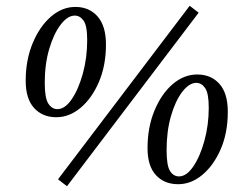

<svg xmlns="http://www.w3.org/2000/svg" viewBox="-20 -631 840 665"><path d="M212 14 181 -10 637 -611 668 -587ZM175 -225Q127 -225 98 -257Q69 -289 69 -351Q69 -423 93 -481Q117 -539 156 -573Q195 -607 241 -607Q289 -607 318 -574Q347 -541 347 -477Q347 -404 322.5 -347Q298 -290 259 -257.5Q220 -225 175 -225ZM179 -253Q205 -253 228.5 -287.5Q252 -322 267 -376.5Q282 -431 282 -492Q282 -542 269.5 -559.5Q257 -577 239 -577Q214 -577 190 -545.5Q166 -514 150.5 -461.5Q135 -409 135 -344Q135 -291 147.5 -272Q160 -253 179 -253ZM597 7Q549 7 520 -24.5Q491 -56 491 -118Q491 -190 515 -248Q539 -306 578 -339.5Q617 -373 663 -373Q711 -373 740 -340.5Q769 -308 769 -244Q769 -171 744.5 -114.5Q720 -58 681 -25.5Q642 7 597 7ZM600 -20Q626 -20 649.5 -54.5Q673 -89 688 -143.5Q703 -198 703 -258Q703 -308 690.5 -326Q678 -344 660 -344Q635 -344 611 -312.5Q587 -281 572 -228.5Q557 -176 557 -111Q557 -57 569 -38.5Q581 -20 600 -20Z"/></svg>

Font: Lisu Bosa Light
Style: Italic
Weight: 300
Italic angle: -19°
Designer: David Morse, Annie Olsen, Victor Gaultney, Frank Grießhammer (Latin)
Foundry: SIL International
Version: Version 2.000